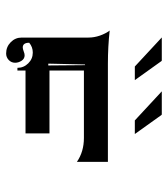

<svg xmlns="http://www.w3.org/2000/svg" viewBox="19 -704 548 626"><g transform="rotate(90 293.0 -391.0)"><path d="M79.6 -474.6Q132.1 -468.8 187.5 -468.8H507.8V-367.7Q474.6 -390.6 429.7 -390.6H210V-278.3H415V-200.2H210V-173.8H201.2Q201.2 -194.3 186.5 -209.1Q171.9 -223.9 151.4 -223.9Q133.3 -223.9 119.4 -212.2Q119.4 -191.4 134.5 -191.2Q139.6 -191.2 147.3 -194.2Q155 -197.3 160.2 -197.3Q171.6 -197.3 178.1 -187.3Q184.6 -177.2 184.6 -166.3Q184.6 -154.1 175.7 -145.5Q166.7 -137 154.3 -137Q132.8 -137 117.7 -151.9Q102.5 -166.7 102.5 -187.7V-405.3Q102.5 -424.1 96.1 -442.6Q89.6 -461.2 79.6 -474.6ZM187.5 -274.4H193.4L192.4 -394.5L190.2 -394ZM102.1 -644.5H177.5L179.2 -643.3L241.2 -556.6H196.8ZM277.8 -644.5H353.3L355 -643.3L417 -556.6H372.6Z"/></g></svg>

Font: AgreloyInT3
Style: Medium
Weight: 400
Designer: gluk
Foundry: gluk
Version: Version 0.27